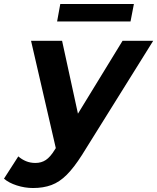

<svg xmlns="http://www.w3.org/2000/svg" viewBox="-110 -743 790 965"><path d="M56 202Q15 202 -25.5 189Q-66 176 -90 155L-18 43Q-1 58 20.5 67Q42 76 68 76Q98 76 120.5 61Q143 46 165 10L208 -58L222 -74L506 -538H660L302 36Q262 99 225.5 135.5Q189 172 148.5 187Q108 202 56 202ZM175 21 46 -538H202L300 -88ZM177 -635 193 -723H563L546 -635Z"/></svg>

Font: Montserrat Thin
Style: Bold Italic
Weight: 700
Italic angle: -11.3°
Version: Version 9.000